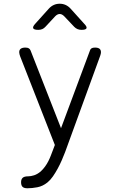

<svg xmlns="http://www.w3.org/2000/svg" viewBox="-20 -805 640 1029"><path d="M263 1 274 -28 88 -503Q86 -509 84.5 -514.5Q83 -520 83 -525Q83 -538 91.5 -544Q100 -550 116 -550Q128 -550 134.5 -546Q141 -542 144 -534L307 -118L462 -534Q464 -542 470.5 -546Q477 -550 489 -550Q505 -550 513 -544Q521 -538 521 -525Q521 -521 520 -516.5Q519 -512 517 -506L329 10Q321 31 311 54Q301 77 289 99Q277 121 263.5 140.5Q250 160 234 173Q209 193 180.5 198.5Q152 204 127 204Q109 204 101 196.5Q93 189 93 172V171Q93 156 101.5 148Q110 140 131 140Q145 140 162.5 134.5Q180 129 198 114Q211 102 221.5 87.5Q232 73 239.5 58Q247 43 252.5 28.5Q258 14 263 1ZM185 -645Q162 -645 158 -653.5Q154 -662 170 -679L242 -759Q254 -772 268.5 -778.5Q283 -785 300 -785Q317 -785 331.5 -778.5Q346 -772 358 -759L431 -678Q447 -662 443.5 -653.5Q440 -645 417 -645Q405 -645 395.5 -649Q386 -653 378 -661L324 -718Q312 -730 300 -730Q288 -730 276 -718L224 -662Q216 -653 206.5 -649Q197 -645 185 -645Z"/></svg>

Font: Maple Mono NL ExtraLight
Style: Regular
Weight: 275
Monospace: yes
Designer: subframe7536
Version: Version 7.000